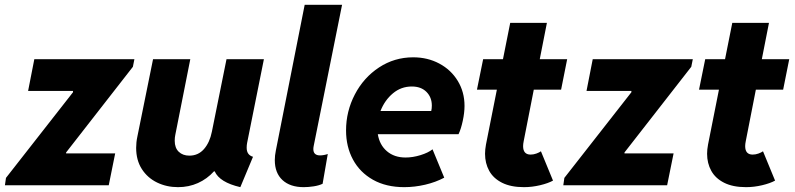

<svg xmlns="http://www.w3.org/2000/svg" viewBox="-40 -772 3311 800"><path d="M-15.1 -30.8 264.2 -387.7V-393.1H77.1L103 -525.4H520L513.7 -493.7L235.4 -136.7V-132.8H439.9L413.1 0H-19.5Z M527.3 -155.8Q527.3 -179.2 532.2 -202.1L597.7 -525.4H752.9L690.4 -210Q688 -199.2 688 -185.5Q688 -155.8 704.8 -139.6Q721.7 -123.5 749 -123.5Q786.1 -123.5 810.1 -151.1Q834 -178.7 842.8 -223.1L903.8 -525.4H1059.6L989.7 -176.8Q987.8 -167 987.8 -156.7Q987.8 -141.1 994.4 -131.8Q1001 -122.6 1014.2 -118.7L961.4 7.8Q875 -12.2 854.5 -58.1H851.6Q822.8 -26.4 784.7 -9.3Q746.6 7.8 701.7 7.8Q654.3 7.8 614.5 -11.5Q574.7 -30.8 551 -67.6Q527.3 -104.5 527.3 -155.8Z M1105 -105Q1105 -124 1109.4 -145L1229.5 -752H1385.3L1267.1 -164.1Q1265.6 -156.7 1265.6 -150.9Q1265.6 -124.5 1293.5 -124.5Q1301.3 -124.5 1310.3 -126.2Q1319.3 -127.9 1325.7 -130.4L1304.2 -6.3Q1289.1 1 1267.1 4.4Q1245.1 7.8 1225.6 7.8Q1168.9 7.8 1137 -21.7Q1105 -51.3 1105 -105Z M1401.9 -228.5Q1401.9 -308.1 1438.5 -378.4Q1475.1 -448.7 1539.3 -491Q1603.5 -533.2 1681.6 -533.2Q1741.7 -533.2 1790.5 -507.1Q1839.4 -481 1867.4 -434.8Q1895.5 -388.7 1895.5 -330.6Q1895.5 -302.7 1888.2 -268.6Q1880.9 -234.4 1870.6 -212.9H1534.2Q1541.5 -168 1572.3 -141.8Q1603 -115.7 1649.9 -115.7Q1680.2 -115.7 1712.4 -125.7Q1744.6 -135.7 1762.2 -149.9L1811 -31.7Q1775.4 -12.7 1731.4 -2.4Q1687.5 7.8 1644.5 7.8Q1568.8 7.8 1514.2 -22.9Q1459.5 -53.7 1430.7 -107.2Q1401.9 -160.6 1401.9 -228.5ZM1756.8 -309.6Q1759.3 -319.3 1759.3 -332Q1759.3 -366.7 1736.8 -389.2Q1714.4 -411.6 1675.8 -411.6Q1631.3 -411.6 1597.2 -383.1Q1563 -354.5 1545.4 -309.6Z M1981 -131.3Q1981 -148.9 1984.9 -169.9L2030.3 -398.4H1947.3L1973.1 -525.4H2055.7L2085.9 -676.8H2238.8L2209 -525.4H2323.2L2297.9 -398.4H2184.1L2142.1 -184.1Q2139.6 -171.9 2139.6 -163.1Q2139.6 -127.9 2170.9 -127.9Q2183.1 -127.9 2195.1 -132.3Q2207 -136.7 2213.9 -141.6L2264.2 -19.5Q2244.1 -8.3 2210.2 -0.2Q2176.3 7.8 2143.1 7.8Q2088.4 7.8 2052 -10.5Q2015.6 -28.8 1998.3 -60.3Q1981 -91.8 1981 -131.3Z M2311.5 -30.8 2590.8 -387.7V-393.1H2403.8L2429.7 -525.4H2846.7L2840.3 -493.7L2562 -136.7V-132.8H2766.6L2739.7 0H2307.1Z M2906.2 -131.3Q2906.2 -148.9 2910.2 -169.9L2955.6 -398.4H2872.6L2898.4 -525.4H2981L3011.2 -676.8H3164.1L3134.3 -525.4H3248.5L3223.1 -398.4H3109.4L3067.4 -184.1Q3064.9 -171.9 3064.9 -163.1Q3064.9 -127.9 3096.2 -127.9Q3108.4 -127.9 3120.4 -132.3Q3132.3 -136.7 3139.2 -141.6L3189.5 -19.5Q3169.4 -8.3 3135.5 -0.2Q3101.6 7.8 3068.4 7.8Q3013.7 7.8 2977.3 -10.5Q2940.9 -28.8 2923.6 -60.3Q2906.2 -91.8 2906.2 -131.3Z"/></svg>

Font: Reddit Sans Fudge ExBold Italic
Style: Regular
Weight: 800
Italic angle: -11.25°
Designer: Stephen Hutchings
Version: Version 1.013